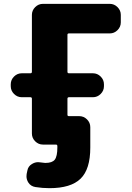

<svg xmlns="http://www.w3.org/2000/svg" viewBox="-20 -775 690 1002"><path d="M93.8 -267.6Q70.3 -267.6 53.2 -284.7Q36.1 -301.8 36.1 -325.2V-335Q36.1 -358.4 53.2 -375.5Q70.3 -392.6 93.8 -392.6H138.7Q146.5 -392.6 146.5 -400.4V-697.3Q146.5 -720.7 163.6 -737.8Q180.7 -754.9 204.1 -754.9H552.7Q576.2 -754.9 593.3 -737.8Q610.4 -720.7 610.4 -697.3V-658.2Q610.4 -634.8 593.3 -617.7Q576.2 -600.6 552.7 -600.6H339.8Q332 -600.6 332 -593.8V-400.4Q332 -392.6 339.8 -392.6H464.8Q488.3 -392.6 505.4 -375.5Q522.5 -358.4 522.5 -335V-325.2Q522.5 -301.8 505.4 -284.7Q488.3 -267.6 464.8 -267.6H339.8Q332 -267.6 332 -259.8V-175.8Q332 -168.9 339.8 -168.9H393.6Q417 -168.9 434.1 -151.9Q451.2 -134.8 451.2 -111.3V-4.9Q451.2 108.4 400.4 157.7Q349.6 207 238.3 207Q201.2 207 165 201.2Q140.6 197.3 127.9 177.7Q118.2 162.1 118.2 145.5Q118.2 139.6 119.1 132.8L123 114.3Q127 92.8 146.5 81.1Q162.1 71.3 178.7 71.3Q183.6 71.3 189.5 72.3Q203.1 74.2 214.8 75.2Q216.8 75.2 217.8 75.2Q252 75.2 265.6 58.6Q279.3 41 279.3 -4.9V-12.7Q279.3 -20.5 271.5 -20.5H204.1Q180.7 -20.5 163.6 -37.6Q146.5 -54.7 146.5 -78.1V-259.8Q146.5 -267.6 138.7 -267.6Z"/></svg>

Font: Gen Jyuu Gothic Heavy
Style: Bold
Weight: 900
Designer: [Source Han Sans]
Ryoko NISHIZUKA  (kana & ideographs); Paul D. Hunt (Latin, Greek & Cyrillic); Wenlong ZHANG  (bopomofo
Version: Version 1.002.20150607